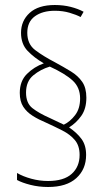

<svg xmlns="http://www.w3.org/2000/svg" viewBox="-20 -780 426 767"><path d="M59 -409Q59 -456 87.5 -484.5Q116 -513 155 -527Q117 -549 90.5 -576.5Q64 -604 64 -649Q64 -697 98.5 -728.5Q133 -760 199 -760Q233 -760 262.5 -752.5Q292 -745 314 -733L302 -712Q285 -721 258 -729Q231 -737 199 -737Q150 -737 119.5 -715Q89 -693 89 -649Q89 -604 120.5 -580Q152 -556 200 -531Q235 -512 263.5 -494.5Q292 -477 308.5 -453Q325 -429 325 -390Q325 -346 305 -317.5Q285 -289 256 -271Q287 -250 305.5 -225Q324 -200 324 -161Q324 -104 285 -68.5Q246 -33 172 -33Q135 -33 101.5 -41.5Q68 -50 48 -61V-89Q72 -75 105 -66Q138 -57 172 -57Q235 -57 266.5 -85.5Q298 -114 298 -161Q298 -198 279 -220.5Q260 -243 229.5 -258.5Q199 -274 164 -290Q135 -302 111 -317Q87 -332 73 -353.5Q59 -375 59 -409ZM84 -410Q84 -368 109.5 -348Q135 -328 178 -309L235 -282Q260 -294 280 -320Q300 -346 300 -387Q300 -431 270 -458.5Q240 -486 179 -514Q142 -503 113 -479Q84 -455 84 -410Z"/></svg>

Font: Noto Sans Tamil Condensed Thin
Style: Regular
Weight: 100
Width: 3
Designer: Jelle Bosma - Monotype Design Team
Foundry: Monotype Imaging Inc.
Version: Version 2.004; ttfautohint (v1.8.4.7-5d5b)